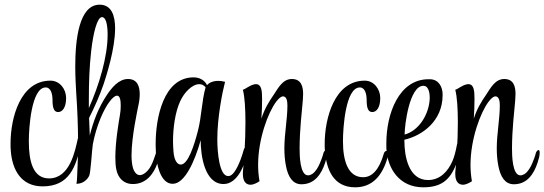

<svg xmlns="http://www.w3.org/2000/svg" viewBox="-20 -780 2322 819"><path d="M162 15C276 15 305 -69 325 -167C326 -174 327 -180 327 -184C327 -195 324 -201 320 -201C317 -201 314 -197 312 -189C300 -135 278 -19 189 -19C120 -19 103 -94 103 -176V-180C103 -230 113 -407 175 -407C197 -407 204 -379 204 -353C204 -318 211 -302 228 -302C246 -302 262 -321 262 -362C262 -400 235 -436 195 -436C67 -436 25 -278 25 -168C25 -157 25 -147 26 -137C32 -57 69 15 162 15Z M545 5H547C602 5 635 -36 652 -85C657 -100 663 -116 663 -126V-130C663 -137 661 -140 658 -140C653 -140 648 -135 646 -129C632 -87 621 -55 593 -38C587 -35 582 -33 577 -33C563 -33 552 -45 546 -68C543 -81 541 -98 541 -117C541 -197 567 -313 571 -334C574 -346 576 -363 576 -379C576 -411 566 -443 526 -443C486 -443 456 -405 436 -375C400 -321 378 -263 363 -202L360 -277C383 -322 406 -374 423 -424C434 -458 471 -572 471 -659C471 -715 455 -760 405 -760C317 -760 301 -611 301 -496C301 -449 304 -407 305 -385C310 -314 313 -242 313 -170C313 -138 313 -107 311 -75C309 -36 309 -6 306 4C323 4 346 -3 360 -29C367 -41 372 -142 376 -165C391 -244 422 -313 447 -346C461 -365 472 -372 479 -372C492 -372 495 -352 495 -329C495 -317 494 -304 492 -292C485 -252 472 -172 472 -109C472 -90 473 -72 476 -58C483 -20 509 5 545 5ZM359 -319V-358C359 -425 361 -493 369 -563C378 -642 395 -707 415 -707C431 -707 438 -679 439 -640V-630C439 -539 403 -417 359 -319Z M934 5C994 5 1029 -82 1033 -135V-139C1033 -148 1031 -151 1028 -151C1025 -151 1021 -147 1020 -142C1012 -113 1002 -86 992 -67C977 -38 965 -29 954 -29H953C915 -29 907 -134 907 -184V-188C907 -278 928 -385 940 -431C929 -434 919 -435 911 -435C888 -435 872 -427 863 -417C853 -438 831 -450 806 -450C676 -450 644 -274 644 -168V-158C644 -72 667 4 716 4H717C768 4 811 -92 836 -182C836 -118 852 5 934 5ZM751 -78C737 -78 723 -94 720 -134C719 -147 718 -162 718 -177C718 -234 727 -302 749 -349C766 -386 800 -421 830 -421C840 -421 849 -417 857 -408C840 -347 840 -282 824 -221C808 -159 782 -78 751 -78Z M1049 8C1061 8 1077 0 1087 -7C1083 -30 1081 -53 1081 -76C1081 -188 1124 -301 1158 -346C1170 -362 1180 -369 1187 -369C1203 -369 1206 -348 1206 -330C1206 -272 1193 -209 1193 -147C1193 -122 1195 -96 1200 -71C1209 -26 1228 6 1266 6C1322 6 1351 -37 1367 -86C1372 -101 1376 -116 1376 -126V-130C1376 -137 1374 -140 1371 -140C1367 -140 1362 -134 1360 -128C1356 -112 1350 -97 1345 -85C1338 -68 1327 -48 1312 -38C1305 -34 1300 -32 1294 -32C1259 -32 1258 -118 1258 -148C1258 -227 1269 -318 1270 -333C1271 -346 1273 -362 1273 -379C1273 -411 1265 -443 1225 -443C1186 -443 1167 -405 1147 -375C1127 -346 1109 -317 1095 -274C1097 -298 1098 -335 1098 -359C1098 -394 1095 -421 1072 -421C1069 -421 1067 -421 1064 -420C1045 -416 1027 -400 1016 -397C1024 -367 1027 -314 1027 -258C1027 -178 1021 -91 1017 -56C1016 -49 1016 -43 1016 -38C1016 -5 1030 8 1049 8Z M1495 19C1568 19 1610 -30 1632 -104C1634 -111 1635 -117 1635 -122C1635 -131 1632 -136 1628 -136C1624 -136 1619 -132 1617 -124C1598 -58 1568 -24 1529 -24C1464 -24 1443 -95 1443 -176V-180C1443 -230 1453 -407 1515 -407C1537 -407 1544 -379 1544 -353C1544 -318 1551 -302 1568 -302C1586 -302 1602 -321 1602 -362C1602 -400 1575 -436 1536 -436C1407 -436 1365 -276 1365 -166C1365 -156 1365 -146 1366 -137C1372 -57 1402 19 1495 19Z M1785 19C1860 19 1899 -10 1926 -80C1933 -97 1939 -118 1943 -142C1944 -148 1945 -153 1945 -157C1945 -169 1941 -174 1937 -174C1934 -174 1930 -170 1929 -162C1924 -135 1918 -111 1910 -93C1891 -49 1857 -12 1806 -12C1723 -12 1705 -113 1705 -179V-184C1784 -202 1868 -266 1868 -374V-378C1868 -408 1852 -441 1815 -442H1808C1682 -442 1628 -296 1628 -169V-149C1632 -58 1686 19 1785 19ZM1706 -206V-208C1706 -244 1726 -414 1786 -414H1787C1806 -414 1813 -388 1813 -365V-359C1810 -293 1768 -223 1706 -206Z M1955 8C1967 8 1983 0 1993 -7C1989 -30 1987 -53 1987 -76C1987 -188 2030 -301 2064 -346C2076 -362 2086 -369 2093 -369C2109 -369 2112 -348 2112 -330C2112 -272 2099 -209 2099 -147C2099 -122 2101 -96 2106 -71C2115 -26 2134 6 2172 6C2228 6 2257 -37 2273 -86C2278 -101 2282 -116 2282 -126V-130C2282 -137 2280 -140 2277 -140C2273 -140 2268 -134 2266 -128C2262 -112 2256 -97 2251 -85C2244 -68 2233 -48 2218 -38C2211 -34 2206 -32 2200 -32C2165 -32 2164 -118 2164 -148C2164 -227 2175 -318 2176 -333C2177 -346 2179 -362 2179 -379C2179 -411 2171 -443 2131 -443C2092 -443 2073 -405 2053 -375C2033 -346 2015 -317 2001 -274C2003 -298 2004 -335 2004 -359C2004 -394 2001 -421 1978 -421C1975 -421 1973 -421 1970 -420C1951 -416 1933 -400 1922 -397C1930 -367 1933 -314 1933 -258C1933 -178 1927 -91 1923 -56C1922 -49 1922 -43 1922 -38C1922 -5 1936 8 1955 8Z"/></svg>

Font: Style Script
Style: Regular
Weight: 400
Designer: Robert E. Leuschke
Foundry: Robert E. Leuschke
Version: Version 1.010